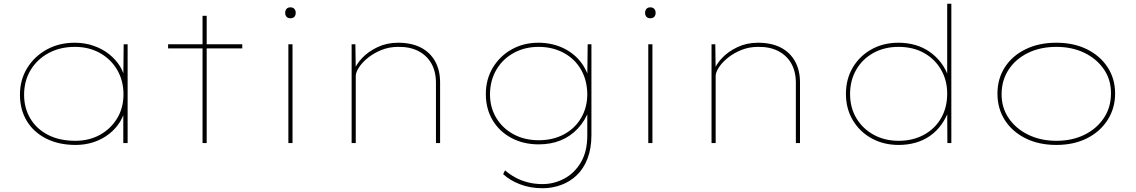

<svg xmlns="http://www.w3.org/2000/svg" viewBox="-20 -760 6034 1020"><path d="M382 10Q292 10 225 -24Q158 -58 122 -118Q86 -178 86 -257Q86 -336 124.5 -398.5Q163 -461 228.5 -497Q294 -533 377 -533Q431 -533 478 -516.5Q525 -500 560.5 -471.5Q596 -443 618 -407Q640 -371 643 -334L635 -335L637 -525H658V0H635V-183L647 -195Q641 -151 618 -113.5Q595 -76 559 -48Q523 -20 478 -5Q433 10 382 10ZM380 -12Q454 -12 511.5 -44Q569 -76 602.5 -131.5Q636 -187 636 -259Q636 -331 603 -388Q570 -445 511.5 -478Q453 -511 378 -511Q299 -511 238 -478Q177 -445 142.5 -387.5Q108 -330 108 -257Q108 -186 141 -130.5Q174 -75 235 -43.5Q296 -12 380 -12Z M1056 0V-676H1078V0ZM873 -503V-525H1267V-503Z M1512 0V-525H1534V0ZM1523 -663Q1509 -663 1502 -671Q1495 -679 1495 -692Q1495 -704 1502 -712.5Q1509 -721 1523 -721Q1536 -721 1543.5 -713Q1551 -705 1551 -692Q1551 -679 1544 -671Q1537 -663 1523 -663Z M1848 0V-525H1868L1870 -382L1858 -378Q1870 -416 1903 -451Q1936 -486 1985.5 -509.5Q2035 -533 2094 -533Q2166 -533 2215.5 -507.5Q2265 -482 2291.5 -434.5Q2318 -387 2318 -322V0H2296V-319Q2296 -381 2271 -424Q2246 -467 2201 -489.5Q2156 -512 2095 -511Q2047 -511 2005.5 -494Q1964 -477 1933.5 -452Q1903 -427 1886.5 -401Q1870 -375 1870 -358V0H1860Q1858 0 1855 0Q1852 0 1848 0Z M2863 240Q2797 240 2742.5 219Q2688 198 2653 165L2663 145Q2687 166 2717 182.5Q2747 199 2783.5 208.5Q2820 218 2862 218Q2923 218 2977.5 189Q3032 160 3066 102.5Q3100 45 3100 -41V-178L3111 -179Q3089 -119 3049.5 -77Q3010 -35 2958 -14Q2906 7 2842 7Q2761 7 2697 -27Q2633 -61 2597 -121.5Q2561 -182 2561 -260Q2561 -339 2598.5 -401Q2636 -463 2699 -498Q2762 -533 2840 -533Q2878 -533 2913 -525Q2948 -517 2978.5 -501.5Q3009 -486 3034.5 -463.5Q3060 -441 3079 -411Q3098 -381 3109 -345L3100 -347L3102 -525H3122V-43Q3122 29 3101 83Q3080 137 3043.5 171.5Q3007 206 2960 223Q2913 240 2863 240ZM2842 -15Q2918 -15 2976.5 -46.5Q3035 -78 3067.5 -134Q3100 -190 3100 -260Q3099 -334 3066.5 -390.5Q3034 -447 2975 -479Q2916 -511 2841 -511Q2768 -511 2709.5 -479Q2651 -447 2617.5 -390.5Q2584 -334 2583 -260Q2583 -189 2616.5 -133.5Q2650 -78 2708.5 -46.5Q2767 -15 2842 -15Z M3424 0V-525H3446V0ZM3435 -663Q3421 -663 3414 -671Q3407 -679 3407 -692Q3407 -704 3414 -712.5Q3421 -721 3435 -721Q3448 -721 3455.5 -713Q3463 -705 3463 -692Q3463 -679 3456 -671Q3449 -663 3435 -663Z M3760 0V-525H3780L3782 -382L3770 -378Q3782 -416 3815 -451Q3848 -486 3897.5 -509.5Q3947 -533 4006 -533Q4078 -533 4127.5 -507.5Q4177 -482 4203.5 -434.5Q4230 -387 4230 -322V0H4208V-319Q4208 -381 4183 -424Q4158 -467 4113 -489.5Q4068 -512 4007 -511Q3959 -511 3917.5 -494Q3876 -477 3845.5 -452Q3815 -427 3798.5 -401Q3782 -375 3782 -358V0H3772Q3770 0 3767 0Q3764 0 3760 0Z M4754 10Q4674 10 4610.5 -25Q4547 -60 4510.5 -121.5Q4474 -183 4474 -261Q4474 -340 4510.5 -401.5Q4547 -463 4610 -498Q4673 -533 4753 -533Q4800 -533 4842 -521Q4884 -509 4919 -484.5Q4954 -460 4980 -425.5Q5006 -391 5021 -346L5012 -347V-740H5034V0H5013L5012 -178L5023 -180Q5007 -134 4981 -98Q4955 -62 4920.5 -38Q4886 -14 4844 -2Q4802 10 4754 10ZM4754 -12Q4829 -12 4887.5 -43.5Q4946 -75 4979 -131.5Q5012 -188 5012 -263Q5012 -333 4979.5 -389.5Q4947 -446 4889 -478.5Q4831 -511 4753 -511Q4679 -511 4620.5 -479Q4562 -447 4529 -390Q4496 -333 4496 -261Q4496 -188 4529.5 -132Q4563 -76 4621.5 -44Q4680 -12 4754 -12Z M5592 10Q5499 10 5428.5 -25Q5358 -60 5318.5 -121.5Q5279 -183 5279 -263Q5279 -342 5318.5 -403Q5358 -464 5428.5 -498.5Q5499 -533 5592 -533Q5684 -533 5754 -498.5Q5824 -464 5864 -403Q5904 -342 5904 -263Q5904 -185 5864 -122.5Q5824 -60 5754 -25Q5684 10 5592 10ZM5592 -12Q5675 -12 5740 -43.5Q5805 -75 5843.5 -132Q5882 -189 5882 -263Q5883 -335 5845 -391Q5807 -447 5741.5 -479Q5676 -511 5592 -511Q5507 -511 5441.5 -479Q5376 -447 5339 -391Q5302 -335 5301 -263Q5300 -189 5338.5 -132.5Q5377 -76 5443 -44Q5509 -12 5592 -12Z"/></svg>

Font: Lexend Giga Thin
Style: Regular
Weight: 250
Version: Version 1.007